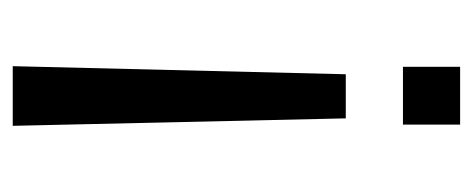

<svg xmlns="http://www.w3.org/2000/svg" viewBox="-246 -514 760 309"><g transform="rotate(-90 134.5 -360.0)"><path d="M86 -720H182L169 -184H98ZM88 -92H181V0H88Z"/></g></svg>

Font: Telex
Style: Regular
Weight: 400
Designer: Andres Torresi
Foundry: Andres Torresi
Version: Version 1.100